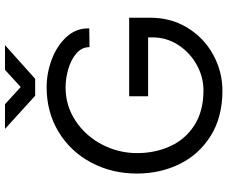

<svg xmlns="http://www.w3.org/2000/svg" viewBox="-91 -810 912 770"><g transform="rotate(-90 365.0 -425.0)"><path d="M679 -279Q679 -195 638.5 -129Q598 -63 530.5 -26Q463 11 386 11Q281 11 206 -35.5Q131 -82 92.5 -160Q54 -238 54 -332Q54 -432 98 -515Q142 -598 221 -646Q300 -694 401 -694Q457 -694 512.5 -673Q568 -652 603 -613Q638 -574 636 -523L561 -522Q561 -553 536 -574.5Q511 -596 473.5 -607Q436 -618 399 -618Q326 -618 265.5 -578Q205 -538 170.5 -472Q136 -406 136 -331Q136 -259 163.5 -198.5Q191 -138 247.5 -101.5Q304 -65 388 -65Q441 -65 490 -92Q539 -119 569.5 -166Q600 -213 600 -268V-287H364V-363H679ZM332 -861 401 -798 470 -861H569L434 -740H366L233 -861Z"/></g></svg>

Font: Bellota Text
Style: Bold
Weight: 700
Designer: Kemie Guaida
Foundry: Kemie Guaida
Version: Version 4.001